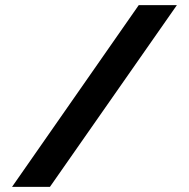

<svg xmlns="http://www.w3.org/2000/svg" viewBox="-20 -730 738 750"><path d="M671 -710 175 0H27L522 -710Z"/></svg>

Font: Raleway Thin
Style: Bold
Weight: 700
Version: Version 4.026